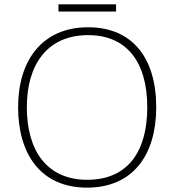

<svg xmlns="http://www.w3.org/2000/svg" viewBox="-20 -850 799 880"><path d="M512 -830H248V-797H512ZM696 -358C696 -588 584 -725 384 -725C175 -725 63 -575 63 -359C63 -142 168 10 379 10C591 10 696 -142 696 -358ZM103 -359C103 -552 195 -689 384 -689C560 -689 655 -567 655 -358C655 -160 569 -26 380 -26C192 -26 103 -163 103 -359Z"/></svg>

Font: Noto Sans Gurmukhi ExtraLight
Style: Regular
Weight: 200
Designer: Jelle Bosma - Monotype Design Team
Foundry: Monotype Imaging Inc.
Version: Version 2.004